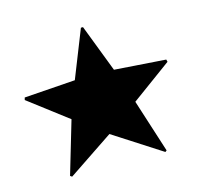

<svg xmlns="http://www.w3.org/2000/svg" viewBox="-75 -539 649 621"><g transform="rotate(-15 249.0 -228.5)"><path d="M406 1 411 -3 354 -181 488 -279 486 -287 314 -299 253 -458H246L183 -299L12 -287L10 -279L140 -180L88 -4L94 0L246 -102Z"/></g></svg>

Font: Noto Sans Arabic UI Extra
Style: Regular
Weight: 800
Designer: Nadine Chahine - Monotype Design Team
Foundry: Monotype Imaging Inc.
Version: Version 1.900